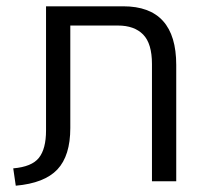

<svg xmlns="http://www.w3.org/2000/svg" viewBox="-20 -575 645 609"><path d="M22 -41Q81 -46 103.5 -74.5Q126 -103 126 -161V-555H371Q539 -555 539 -369V0H462V-372Q462 -437 434 -465.5Q406 -494 354 -494H203V-169Q203 -81 162 -37.5Q121 6 30 14Z"/></svg>

Font: Assistant-zap
Style: zap
Weight: 400
Designer: Hebrew By Ben Nathan, Latin by Paul Hunt
Version: Version 2.001